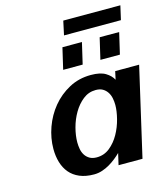

<svg xmlns="http://www.w3.org/2000/svg" viewBox="-123 -936 916 1046"><g transform="rotate(-15 334.5 -412.5)"><path d="M99 -177Q99 -238 120.5 -298Q142 -358 181.5 -406Q221 -454 276.5 -484Q332 -514 400 -514Q453 -514 482 -496.5Q511 -479 524 -454L534 -500H669L554 0H419L434 -65Q421 -52 403.5 -38Q386 -24 366.5 -12.5Q347 -1 324.5 6.5Q302 14 278 14Q231 14 197 -0.5Q163 -15 141.5 -40.5Q120 -66 109.5 -101Q99 -136 99 -177ZM234 -178Q234 -159 237.5 -140Q241 -121 250.5 -106Q260 -91 276 -81.5Q292 -72 316 -72Q358 -72 390 -98Q422 -124 443.5 -162.5Q465 -201 476 -244.5Q487 -288 487 -322Q487 -342 483 -361Q479 -380 469 -395Q459 -410 443.5 -419Q428 -428 404 -428Q364 -428 332.5 -403Q301 -378 279 -340.5Q257 -303 245.5 -259.5Q234 -216 234 -178ZM472 -580 500 -700H610L582 -580ZM262 -580 290 -700H400L372 -580ZM315 -760 332 -839H654L636 -760Z"/></g></svg>

Font: Perun
Style: Bold Italic
Weight: 700
Italic angle: -12°
Foundry: Copyright (c) Stefan Peev, Context Ltd, 2016
Version: Version 1.027